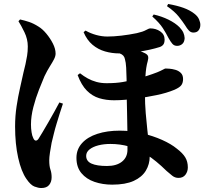

<svg xmlns="http://www.w3.org/2000/svg" viewBox="-20 -877 1040 967"><path d="M545 53Q497 53 456 39Q415 25 390 -5Q365 -35 365 -82Q365 -125 393 -156Q421 -187 470.5 -203Q520 -219 583 -219Q640 -219 695 -206Q750 -193 796 -172.5Q842 -152 871 -128Q900 -106 913 -84.5Q926 -63 926 -34Q926 -13 914 3Q902 19 879 19Q861 19 847 7.5Q833 -4 819 -16Q765 -69 719 -98Q673 -127 629 -139.5Q585 -152 536 -152Q503 -152 475.5 -145Q448 -138 431 -124.5Q414 -111 414 -92Q414 -65 441 -53Q468 -41 519 -41Q567 -41 594.5 -63Q622 -85 622 -123Q622 -177 621.5 -223.5Q621 -270 620 -308Q619 -346 618.5 -376Q618 -406 618 -426Q618 -450 617.5 -479.5Q617 -509 615.5 -536Q614 -563 609 -580Q605 -600 584 -607.5Q563 -615 549 -619L590 -636Q609 -635 632 -631Q655 -627 676.5 -621.5Q698 -616 710 -609Q724 -602 726 -592.5Q728 -583 724 -569Q715 -538 712.5 -493.5Q710 -449 710 -408Q710 -352 714 -306.5Q718 -261 722 -223.5Q726 -186 730 -153Q734 -120 734 -89Q734 -50 714.5 -17.5Q695 15 653.5 34Q612 53 545 53ZM188 70Q173 70 153.5 62.5Q134 55 113 24Q87 -13 71.5 -82.5Q56 -152 56 -240Q56 -292 63.5 -341.5Q71 -391 81 -434.5Q91 -478 98 -511Q104 -534 108.5 -554.5Q113 -575 116.5 -596.5Q120 -618 120 -643Q120 -680 103 -715Q86 -750 73 -770L81 -779Q104 -774 126.5 -766.5Q149 -759 174 -743Q194 -731 213.5 -707.5Q233 -684 246.5 -657.5Q260 -631 260 -607Q260 -594 252 -578.5Q244 -563 231 -542.5Q218 -522 204 -493Q193 -467 176.5 -425.5Q160 -384 148 -337.5Q136 -291 136 -250Q136 -230 139 -211Q142 -192 147 -183Q152 -170 159.5 -169Q167 -168 174 -178Q181 -189 194.5 -211.5Q208 -234 223.5 -261Q239 -288 254 -315Q269 -342 279 -361L297 -355Q289 -332 281 -306Q273 -280 265 -254Q257 -228 251 -203Q245 -178 240 -158Q235 -132 231.5 -108Q228 -84 228 -70Q228 -40 234 -23Q240 -6 240 16Q240 39 227.5 54.5Q215 70 188 70ZM554 -372Q514 -372 479.5 -382.5Q445 -393 417.5 -420.5Q390 -448 371 -499L383 -508Q402 -493 422 -482Q442 -471 465.5 -464.5Q489 -458 517 -458Q565 -458 598.5 -464Q632 -470 662 -477Q690 -485 719.5 -494.5Q749 -504 772 -513Q789 -520 800 -526Q811 -532 813 -532Q819 -532 833 -531Q847 -530 863 -525.5Q879 -521 890.5 -510Q902 -499 902 -479Q902 -461 894 -449Q886 -437 859 -425Q818 -408 768.5 -398Q719 -388 672 -381Q638 -377 610.5 -374.5Q583 -372 554 -372ZM580 -608Q544 -608 509 -618Q474 -628 446 -651.5Q418 -675 401 -715L411 -723Q435 -709 464 -701Q493 -693 521 -693Q552 -693 591 -697.5Q630 -702 669 -710Q700 -717 715 -725.5Q730 -734 737 -734Q765 -734 787 -719Q809 -704 809 -678Q809 -661 802.5 -652.5Q796 -644 784 -640Q762 -633 735 -627Q708 -621 679 -616.5Q650 -612 624.5 -610Q599 -608 580 -608ZM872 -646Q857 -646 848 -656.5Q839 -667 829 -685Q817 -709 800 -735.5Q783 -762 747 -794L754 -804Q794 -795 828.5 -778Q863 -761 884 -740Q898 -725 903.5 -712.5Q909 -700 910 -685Q909 -665 898 -655.5Q887 -646 872 -646ZM954 -713Q941 -713 931.5 -723Q922 -733 912 -750Q901 -767 880.5 -793Q860 -819 821 -846L827 -857Q872 -849 904 -837.5Q936 -826 959 -808Q976 -795 982.5 -779.5Q989 -764 989 -752Q989 -736 980.5 -724.5Q972 -713 954 -713Z"/></svg>

Font: Noto Serif SC ExtraLight ExtraBold
Style: Regular
Weight: 800
Version: Version 2.002-H1;hotconv 1.1.0;makeotfexe 2.6.0